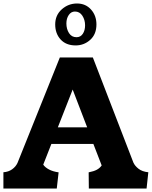

<svg xmlns="http://www.w3.org/2000/svg" viewBox="-22 -1079 870 1099"><path d="M272 -255 225.5 -136.5Q236.5 -120.5 258.8 -108.8Q281 -97 313.5 -92.5L303 0H-2.5V-93Q26.5 -95 47.2 -109.8Q68 -124.5 78 -146L320.5 -750H509.5L741.5 -148.5Q750 -129.5 771 -113Q792 -96.5 827 -93L817 0H486.5L485.5 -92.5Q516 -98.5 532.8 -107.8Q549.5 -117 560 -132L512.5 -255ZM477 -350 394 -566.5 309 -350ZM294 -939Q294 -992 331.5 -1025.5Q369 -1059 419 -1059Q468 -1059 499 -1024.5Q530 -990 530 -939Q530 -883 494.5 -851Q459 -819 411 -819Q356 -819 325 -853Q294 -887 294 -939ZM465 -934Q465 -965 449.5 -989Q434 -1013 407 -1013Q385 -1013 371.5 -993Q358 -973 358 -945Q358 -913 373 -889.5Q388 -866 416 -866Q439 -866 452 -885.5Q465 -905 465 -934Z"/></svg>

Font: TMT Limkin
Style: Regular
Weight: 400
Designer: Gabriel Drozdov
Version: Version 1.000;Glyphs 3.1.2 (3151)